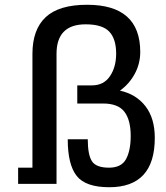

<svg xmlns="http://www.w3.org/2000/svg" viewBox="-20 -771 695 805"><path d="M217 -545Q217 -669 339 -669Q409 -669 438 -638.5Q467 -608 467 -546Q467 -490 441 -451.5Q415 -413 365 -413H304V-337H412Q475 -337 501.5 -302.5Q528 -268 528 -201Q528 -140 508.5 -104Q489 -68 437 -68Q383 -68 365.5 -95Q348 -122 348 -187H264Q264 -81 301.5 -33.5Q339 14 438 14Q629 14 629 -193Q629 -275 590 -325.5Q551 -376 483 -391Q522 -419 545 -461.5Q568 -504 568 -553Q568 -751 345 -751Q227 -751 171.5 -699Q116 -647 116 -545V-68H56V0H217Z"/></svg>

Font: Glegoo
Style: Bold
Weight: 700
Version: Version 2.0.1; ttfautohint (v0.9) -r 48 -G 60